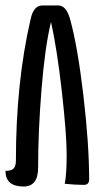

<svg xmlns="http://www.w3.org/2000/svg" viewBox="-22 -680 368 700"><path d="M164 -600Q142 -510 129.5 -356Q117 -202 117 -69Q117 0 64 0Q-2 0 -2 -57Q19 -57 27.5 -65.5Q36 -74 36 -95Q36 -380 90 -612Q101 -660 132 -660H191Q219 -660 233 -612Q261 -512 282 -332.5Q303 -153 303 -26Q303 -6 284 -6Q251 -6 214 -10Q221 -43 221 -117Q221 -191 203.5 -346Q186 -501 164 -600Z"/></svg>

Font: el_Medula One
Style: Regular
Weight: 400
Designer: Luciano Vergara
Foundry: Luciano Vergara
Version: Version 1.002 August 17, 2020